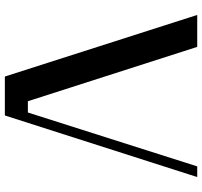

<svg xmlns="http://www.w3.org/2000/svg" viewBox="-41 -791 832 790"><g transform="rotate(90 375.0 -396.0)"><path d="M442.9 -94.7 664.6 -791.5H708.5L455.1 0H294.9Q294.9 0 41.5 -791.5H172.9L396.5 -94.7Z"/></g></svg>

Font: Resagnicto
Style: Bold
Weight: 700
Version: Version 0.9991